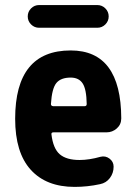

<svg xmlns="http://www.w3.org/2000/svg" viewBox="-20 -730 540 760"><path d="M314.5 -309.6Q323.2 -309.6 323.2 -318.4Q322.3 -377 307.1 -399.9Q292 -422.9 259.8 -422.9Q220.7 -422.9 203.1 -401.4Q185.5 -379.9 181.6 -318.4Q181.6 -310.5 190.4 -309.6ZM259.8 -530.3Q459 -530.3 460 -261.7Q460 -237.3 442.4 -221.7Q424.8 -206.1 401.4 -206.1H191.4Q182.6 -206.1 183.6 -198.2Q190.4 -141.6 216.8 -119.1Q243.2 -96.7 294.9 -96.7Q333 -96.7 377.9 -109.4Q397.5 -114.3 413.6 -102.1Q429.7 -89.8 429.7 -70.3Q429.7 -44.9 415 -25.4Q400.4 -5.9 376 -1Q326.2 9.8 275.4 9.8Q163.1 9.8 101.6 -58.1Q40 -126 40 -259.8Q40 -530.3 259.8 -530.3ZM365.2 -710Q383.8 -710 397 -696.8Q410.2 -683.6 410.2 -665Q410.2 -646.5 397 -633.3Q383.8 -620.1 365.2 -620.1H134.8Q116.2 -620.1 103 -633.3Q89.8 -646.5 89.8 -665Q89.8 -683.6 103 -696.8Q116.2 -710 134.8 -710Z"/></svg>

Font: Rounded Mgen+ 2m bold
Style: Bold
Weight: 700
Designer: [Source Han Sans]
Ryoko NISHIZUKA  (kana & ideographs); Paul D. Hunt (Latin, Greek & Cyrillic); Wenlong ZHANG  (bopomofo
Version: Version 1.059.20150602